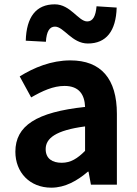

<svg xmlns="http://www.w3.org/2000/svg" viewBox="-20 -853 631 887"><path d="M217 14C281 14 337 -18 386 -60H389L400 0H520V-327C520 -489 447 -574 305 -574C217 -574 137 -541 71 -500L124 -403C176 -433 226 -456 278 -456C347 -456 371 -414 373 -359C148 -335 51 -272 51 -152C51 -57 117 14 217 14ZM265 -101C222 -101 191 -120 191 -164C191 -214 237 -251 373 -269V-156C338 -121 307 -101 265 -101ZM386 -652C471 -652 516 -710 519 -818L426 -824C422 -778 409 -754 383 -754C342 -754 306 -833 233 -833C147 -833 102 -775 99 -665L192 -660C195 -708 209 -730 234 -730C275 -730 312 -652 386 -652Z"/></svg>

Font: Noto Sans CJK KR Bold
Style: Regular
Weight: 700
Designer: Ryoko NISHIZUKA (kana & ideographs); Paul D. Hunt (Latin, Greek & Cyrillic); Wenlong ZHANG (bopomofo); Sandoll Communica
Foundry: Adobe Systems Incorporated
Version: Version 1.004;PS 1.004;hotconv 1.0.82;makeotf.lib2.5.63406